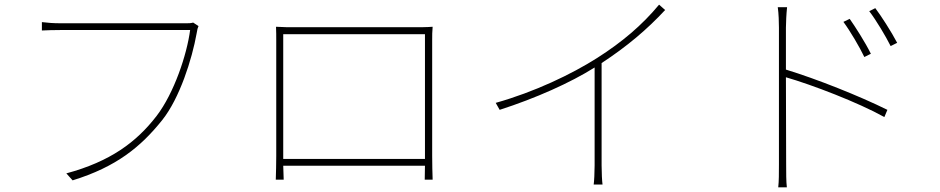

<svg xmlns="http://www.w3.org/2000/svg" viewBox="-20 -776 4040 825"><path d="M833 -664 810 -679C799 -676 792 -676 781 -676C746 -676 280 -676 241 -676C208 -676 185 -678 160 -681V-645C185 -646 206 -647 240 -647C280 -647 742 -647 797 -647C783 -541 728 -376 653 -278C566 -165 454 -82 265 -31L292 -1C480 -59 585 -145 677 -260C752 -354 805 -521 825 -633C828 -651 829 -655 833 -664Z M1166 -661C1167 -641 1167 -620 1167 -603C1167 -584 1167 -128 1167 -106C1167 -84 1166 -25 1165 -4H1199L1197 -64H1806L1805 -4H1839C1838 -22 1837 -82 1837 -107C1837 -122 1837 -571 1837 -603C1837 -622 1837 -642 1839 -661C1815 -659 1780 -659 1762 -659C1736 -659 1273 -659 1239 -659C1219 -659 1204 -659 1166 -661ZM1197 -93V-629H1806V-93Z M2110 -334 2127 -304C2282 -354 2430 -420 2535 -486V-65C2535 -34 2533 3 2531 17H2569C2567 3 2565 -34 2565 -65V-505C2675 -577 2761 -650 2838 -733L2812 -756C2739 -668 2653 -595 2546 -527C2436 -457 2277 -381 2110 -334Z M3631 -695 3604 -682C3633 -643 3674 -573 3694 -531L3722 -545C3698 -594 3653 -664 3631 -695ZM3741 -741 3715 -728C3745 -689 3786 -620 3807 -578L3835 -592C3810 -640 3764 -711 3741 -741ZM3327 -69C3327 -34 3327 4 3324 29H3361C3358 4 3358 -34 3358 -69L3357 -444C3468 -412 3667 -336 3780 -273L3793 -304C3672 -364 3488 -437 3357 -477V-657C3357 -676 3359 -719 3362 -745H3322C3326 -718 3327 -678 3327 -657C3327 -574 3327 -104 3327 -69Z"/></svg>

Font: Harano Aji Gothic CN ExtraLight
Style: Regular
Weight: 250
Foundry: Masamichi Hosoda
Version: HaranoAjiGothicCN-ExtraLight version 20230610;ttx 4.39.4